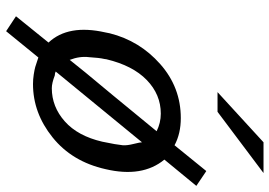

<svg xmlns="http://www.w3.org/2000/svg" viewBox="-150 -654 902 643"><g transform="rotate(90 301.5 -333.0)"><path d="M289 -610 457 -764H560L355 -610ZM89 -234 92 -249Q117 -349 195 -418Q273 -487 376 -487Q428 -487 467 -466L553 -572H554L603 -539L515 -432Q576 -358 547 -235Q522 -123 440.5 -57.5Q359 8 262 8Q246 8 230 5.5Q214 3 205 0.5Q196 -2 185 -6Q174 -10 173 -10L85 98L35 65L123 -44Q61 -110 89 -234ZM179 -238 178 -231Q174 -214 172 -180Q168 -149 181 -115Q208 -150 300 -260L420 -406Q392 -420 361 -420Q297 -420 248.5 -373Q200 -326 179 -238ZM220 -68Q226 -65 233 -65Q259 -55 276 -55Q338 -55 387 -98.5Q436 -142 455 -224L463 -265Q464 -272 467 -293Q468 -307 462.5 -329Q457 -351 457 -357Z"/></g></svg>

Font: Coval
Style: Italic
Weight: 400
Foundry: Context Ltd
Version: Version 001.000